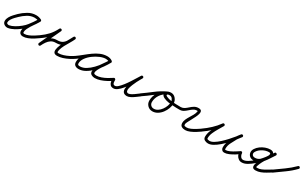

<svg xmlns="http://www.w3.org/2000/svg" viewBox="150 -1253 3547 2249"><g transform="rotate(30 1923.5 -129.0)"><path d="M339 -225Q325 -233 312.5 -236Q300 -239 283 -239Q233 -239 188.5 -211.5Q144 -184 110 -150Q97 -138 78.5 -118.5Q60 -99 45.5 -76.5Q31 -54 31 -34Q31 -22 40 -17Q49 -12 60 -12Q62 -12 64 -12Q97 -18 133.5 -38.5Q170 -59 203 -86Q236 -113 255 -138Q276 -165 295 -192Q314 -219 331 -248Q335 -256 341.5 -257.5Q348 -259 354 -256Q360 -253 362.5 -246.5Q365 -240 362 -232Q356 -220 349 -209Q349 -209 349 -209.5Q349 -210 349 -210Q349 -210 349 -210Q349 -210 349 -210Q346 -205 343 -201Q340 -197 338 -192Q338 -192 338 -192Q338 -192 338 -192Q338 -192 338 -192Q338 -192 338 -192Q326 -174 313 -156Q300 -138 289 -120Q289 -120 289 -120Q289 -120 289 -120Q289 -120 289 -120Q289 -120 289 -120Q277 -101 265 -76Q253 -51 253 -29Q253 -14 270 -14Q296 -14 326.5 -27Q357 -40 385.5 -58Q414 -76 435 -91Q441 -95 448 -94Q455 -93 459 -87Q463 -81 462 -74Q461 -67 455 -63Q431 -45 399.5 -25.5Q368 -6 334 7.5Q300 21 270 21Q246 21 232 8Q218 -5 218 -29Q218 -56 231.5 -86Q245 -116 259 -138Q259 -138 259 -138Q259 -138 259 -138Q259 -138 259 -138Q259 -138 259 -138Q271 -157 283.5 -175Q296 -193 308 -212Q308 -212 308 -212Q308 -212 308 -212Q308 -212 308 -212Q308 -212 308 -212Q311 -216 313.5 -220Q316 -224 319 -228Q319 -228 319 -228Q319 -228 319 -228Q319 -228 319 -228.5Q319 -229 319 -229Q325 -238 330 -248Q334 -255 341 -256.5Q348 -258 354 -255Q360 -252 362.5 -245.5Q365 -239 361 -232Q344 -201 324.5 -172.5Q305 -144 283 -116Q260 -88 224 -58Q188 -28 147.5 -6Q107 16 70 22Q65 23 60 23Q35 23 15.5 8Q-4 -7 -4 -34Q-4 -60 11 -86.5Q26 -113 47.5 -136Q69 -159 86 -176Q125 -214 175.5 -244Q226 -274 283 -274Q321 -274 355 -257Q362 -253 364 -246Q366 -239 363 -233Q359 -226 352 -224Q345 -222 339 -225Z M431 -67Q426 -73 427.5 -80Q429 -87 435 -91Q490 -130 527.5 -171Q565 -212 596 -272Q600 -280 607 -281.5Q614 -283 620 -280Q626 -277 628.5 -271Q631 -265 628 -257Q597 -191 566 -125Q535 -59 504 7Q500 15 493.5 16.5Q487 18 481 15Q475 13 472 6.5Q469 0 473 -8Q490 -43 512 -74Q534 -105 565.5 -124Q597 -143 641 -143Q685 -143 710.5 -160.5Q736 -178 752.5 -207.5Q769 -237 788 -273Q792 -280 798.5 -281.5Q805 -283 811 -280Q816 -277 819 -271Q822 -265 819 -257Q803 -223 783 -190Q763 -157 745 -123.5Q727 -90 717 -53Q714 -40 714 -29Q714 -18 731 -18Q760 -18 795 -29Q830 -40 862.5 -57Q895 -74 919 -91Q925 -95 932 -94Q939 -93 943 -87Q947 -81 946 -74Q945 -67 939 -63Q912 -44 876 -25.5Q840 -7 802 5Q764 17 731 17Q698 17 687 0.5Q676 -16 680.5 -44Q685 -72 699 -105Q713 -138 731 -171Q749 -204 764.5 -230.5Q780 -257 787 -272Q791 -279 797.5 -280.5Q804 -282 810 -279Q816 -276 819 -270Q822 -264 818 -256Q796 -215 775.5 -181Q755 -147 724 -127.5Q693 -108 641 -108Q604 -108 579 -91Q554 -74 536 -48Q518 -22 504 8Q500 16 493 17.5Q486 19 481 16Q475 13 472 6.5Q469 0 472 -7Q503 -74 534 -140Q565 -206 596 -272Q600 -280 606.5 -281.5Q613 -283 619 -280Q625 -277 628 -270.5Q631 -264 628 -257Q595 -192 554.5 -147.5Q514 -103 455 -63Q449 -58 442 -59.5Q435 -61 431 -67Z M915 -67Q910 -73 911.5 -80Q913 -87 919 -91Q956 -117 994 -148.5Q1032 -180 1072 -208.5Q1112 -237 1155.5 -255.5Q1199 -274 1247 -274Q1264 -274 1281 -269.5Q1298 -265 1312 -255Q1319 -250 1319.5 -243.5Q1320 -237 1317 -232Q1313 -226 1306.5 -224Q1300 -222 1293 -226Q1271 -239 1245 -239Q1211 -239 1168 -221Q1125 -203 1085 -173.5Q1045 -144 1019 -107.5Q993 -71 993 -34Q993 -18 1001 -14Q1009 -10 1024 -10Q1064 -10 1104 -34.5Q1144 -59 1180 -96.5Q1216 -134 1244 -174.5Q1272 -215 1290 -246Q1294 -254 1301 -255Q1308 -256 1313 -253Q1319 -250 1322 -243.5Q1325 -237 1320 -230Q1310 -211 1291.5 -184.5Q1273 -158 1254 -130Q1235 -102 1222 -76Q1209 -50 1209 -32Q1209 -20 1221 -16.5Q1233 -13 1242 -13Q1274 -13 1308.5 -25Q1343 -37 1376 -55.5Q1409 -74 1434 -91Q1440 -95 1447 -94Q1454 -93 1458 -87Q1462 -81 1461 -74Q1460 -67 1454 -63Q1426 -43 1390 -23.5Q1354 -4 1315.5 9Q1277 22 1242 22Q1217 22 1195.5 9.5Q1174 -3 1174 -32Q1174 -57 1187 -85Q1200 -113 1219 -141.5Q1238 -170 1257.5 -196.5Q1277 -223 1290 -246Q1294 -254 1301 -255.5Q1308 -257 1313 -253Q1319 -250 1322 -243.5Q1325 -237 1320 -230Q1300 -193 1269 -149Q1238 -105 1198.5 -65.5Q1159 -26 1114.5 -0.5Q1070 25 1024 25Q995 25 976.5 11Q958 -3 958 -34Q958 -79 986.5 -121.5Q1015 -164 1059.5 -198.5Q1104 -233 1154 -253.5Q1204 -274 1245 -274Q1281 -274 1311 -256Q1318 -252 1318.5 -245Q1319 -238 1315 -232Q1312 -227 1305.5 -224.5Q1299 -222 1292 -227Q1282 -234 1270 -236.5Q1258 -239 1247 -239Q1203 -239 1162.5 -221Q1122 -203 1083.5 -175Q1045 -147 1009 -116.5Q973 -86 939 -63Q933 -58 926 -59.5Q919 -61 915 -67Z M1444 -95Q1451 -95 1456.5 -89.5Q1462 -84 1462 -77Q1462 -65 1463 -51Q1464 -37 1470.5 -27.5Q1477 -18 1492 -18Q1510 -17 1533 -38Q1556 -59 1581 -91Q1606 -123 1629 -158.5Q1652 -194 1671 -225Q1690 -256 1701 -273Q1706 -281 1713 -281.5Q1720 -282 1725 -279Q1731 -276 1733 -269Q1735 -262 1731 -255Q1728 -249 1716.5 -230Q1705 -211 1691.5 -184Q1678 -157 1666.5 -128.5Q1655 -100 1649 -75.5Q1643 -51 1648.5 -35Q1654 -19 1675 -17Q1675 -17 1675 -17Q1675 -17 1674 -17Q1674 -17 1674 -17.5Q1674 -18 1674 -18Q1690 -18 1714.5 -32Q1739 -46 1762 -64Q1785 -82 1799 -91Q1805 -95 1812 -94Q1819 -93 1823 -87Q1827 -81 1826 -74Q1825 -67 1819 -63Q1801 -50 1775.5 -31Q1750 -12 1723 2.5Q1696 17 1674 17Q1674 17 1674 17Q1674 17 1674 17Q1673 17 1673 17Q1673 17 1673 17Q1638 16 1624 -2.5Q1610 -21 1611.5 -50Q1613 -79 1624 -112Q1635 -145 1650 -177.5Q1665 -210 1679.5 -235.5Q1694 -261 1701 -273Q1705 -280 1712 -281Q1719 -282 1725 -279Q1731 -275 1733 -268.5Q1735 -262 1731 -255Q1717 -233 1697 -199.5Q1677 -166 1652 -128.5Q1627 -91 1599.5 -57.5Q1572 -24 1544.5 -3.5Q1517 17 1492 17Q1465 17 1451 3Q1437 -11 1432 -32.5Q1427 -54 1427 -77Q1427 -84 1432 -89.5Q1437 -95 1444 -95Z M1797 -91Q1860 -135 1922.5 -183.5Q1985 -232 2054 -265Q2061 -269 2067.5 -266Q2074 -263 2077 -257Q2080 -251 2078.5 -244Q2077 -237 2069 -234Q2023 -212 1993.5 -167Q1964 -122 1964 -71Q1964 -46 1980 -29.5Q1996 -13 2021 -13Q2050 -13 2074.5 -29.5Q2099 -46 2118 -72Q2137 -98 2147.5 -127.5Q2158 -157 2158 -183Q2158 -204 2143.5 -223.5Q2129 -243 2106 -243Q2100 -243 2088 -241.5Q2076 -240 2074 -232Q2074 -232 2074 -232Q2074 -232 2073 -232Q2073 -232 2073 -232Q2073 -232 2073 -232Q2071 -224 2078 -219Q2085 -214 2091 -212Q2119 -199 2153.5 -194.5Q2188 -190 2223 -189.5Q2258 -189 2288 -188Q2295 -188 2300.5 -183Q2306 -178 2306 -171Q2305 -164 2300 -158.5Q2295 -153 2288 -154Q2274 -154 2242 -154.5Q2210 -155 2171.5 -158.5Q2133 -162 2099.5 -171.5Q2066 -181 2048 -198.5Q2030 -216 2041 -244Q2041 -244 2041 -244Q2041 -244 2041 -244Q2040 -244 2040 -244Q2040 -244 2040 -244Q2048 -264 2067.5 -271Q2087 -278 2106 -278Q2143 -278 2168 -248.5Q2193 -219 2193 -183Q2193 -150 2180 -114Q2167 -78 2143.5 -47Q2120 -16 2088.5 3Q2057 22 2021 22Q1982 22 1955.5 -5Q1929 -32 1929 -71Q1929 -132 1964 -186Q1999 -240 2054 -265Q2062 -269 2068 -266Q2074 -263 2077 -257Q2080 -251 2078.5 -244.5Q2077 -238 2069 -234Q2002 -201 1940.5 -153Q1879 -105 1817 -63Q1811 -58 1804 -59.5Q1797 -61 1793 -67Q1788 -73 1789.5 -80Q1791 -87 1797 -91Z M2288 -188Q2313 -189 2334 -203Q2355 -217 2375 -235.5Q2395 -254 2419 -268.5Q2443 -283 2475 -283Q2504 -283 2512.5 -268Q2521 -253 2515 -229.5Q2509 -206 2495.5 -178Q2482 -150 2466.5 -122Q2451 -94 2440 -72Q2429 -50 2429 -38Q2429 -21 2439.5 -18Q2450 -15 2464 -15Q2488 -15 2518 -28.5Q2548 -42 2576.5 -60Q2605 -78 2624 -91Q2630 -95 2637 -94Q2644 -93 2648 -87Q2652 -81 2651 -74Q2650 -67 2644 -63Q2622 -47 2590.5 -27.5Q2559 -8 2525.5 6Q2492 20 2464 20Q2435 20 2414.5 7.5Q2394 -5 2394 -38Q2394 -62 2405 -86.5Q2416 -111 2431.5 -136Q2447 -161 2461 -185.5Q2475 -210 2480 -234Q2482 -241 2482 -244.5Q2482 -248 2475 -248Q2447 -248 2425 -233.5Q2403 -219 2383 -200.5Q2363 -182 2340.5 -168Q2318 -154 2288 -154Q2281 -153 2276 -158.5Q2271 -164 2271 -171Q2270 -178 2275.5 -183Q2281 -188 2288 -188Z M2619 -67Q2614 -73 2615.5 -80Q2617 -87 2623 -91Q2675 -127 2722.5 -171.5Q2770 -216 2807 -267Q2812 -274 2818.5 -274.5Q2825 -275 2830 -272Q2836 -268 2838 -262Q2840 -256 2836 -248Q2818 -217 2796 -180.5Q2774 -144 2757.5 -106Q2741 -68 2741 -32Q2741 -19 2753.5 -16Q2766 -13 2775 -13Q2800 -13 2831.5 -32Q2863 -51 2897 -82Q2931 -113 2962.5 -147.5Q2994 -182 3019 -213Q3044 -244 3058 -263Q3063 -270 3070 -270Q3077 -270 3082 -266Q3087 -262 3089 -255.5Q3091 -249 3086 -242Q3075 -229 3064 -216Q3053 -203 3045 -188Q3045 -188 3045 -188Q3045 -188 3045 -189Q3045 -189 3045 -189Q3045 -189 3045 -189Q3026 -153 3004.5 -112.5Q2983 -72 2983 -30Q2983 -22 2986 -18Q2986 -18 2985.5 -18Q2985 -18 2985 -18Q2985 -18 2985 -18Q2985 -18 2985 -18Q2988 -14 2987.5 -14.5Q2987 -15 2995 -15Q3016 -15 3046.5 -29Q3077 -43 3105.5 -61.5Q3134 -80 3151 -91Q3157 -95 3164 -94Q3171 -93 3175 -87Q3179 -81 3178 -74Q3177 -67 3171 -63Q3151 -48 3119.5 -28.5Q3088 -9 3054.5 5.5Q3021 20 2995 20Q2981 20 2971.5 15.5Q2962 11 2955 -2Q2955 -2 2955 -2Q2955 -2 2955 -2Q2955 -2 2954.5 -2Q2954 -2 2954 -2Q2948 -14 2948 -30Q2948 -77 2970.5 -121Q2993 -165 3015 -205Q3015 -205 3015 -205Q3015 -205 3015 -205Q3015 -206 3015 -206Q3015 -206 3015 -206Q3024 -221 3035.5 -235.5Q3047 -250 3058 -264Q3064 -271 3070.5 -271Q3077 -271 3083 -267Q3088 -263 3089.5 -256.5Q3091 -250 3086 -243Q3070 -220 3043 -186.5Q3016 -153 2982.5 -116.5Q2949 -80 2912.5 -48.5Q2876 -17 2840.5 2.5Q2805 22 2775 22Q2750 22 2728 10Q2706 -2 2706 -32Q2706 -72 2723 -113Q2740 -154 2763 -192.5Q2786 -231 2806 -266Q2810 -273 2817 -273.5Q2824 -274 2829 -270Q2835 -267 2837.5 -260.5Q2840 -254 2835 -247Q2797 -193 2747 -146.5Q2697 -100 2643 -63Q2637 -58 2630 -59.5Q2623 -61 2619 -67Z M3178 -77Q3178 -56 3191.5 -36.5Q3205 -17 3228 -17Q3255 -18 3289.5 -39Q3324 -60 3357.5 -90.5Q3391 -121 3418.5 -153Q3446 -185 3459 -207Q3468 -222 3467.5 -235Q3467 -248 3446 -248Q3406 -248 3364.5 -226Q3323 -204 3302 -171Q3286 -147 3296 -127.5Q3306 -108 3335 -108Q3366 -108 3391 -125Q3416 -142 3436 -168Q3456 -194 3473 -222.5Q3490 -251 3506 -274Q3511 -281 3517.5 -281.5Q3524 -282 3530 -278Q3535 -275 3537.5 -268.5Q3540 -262 3535 -254Q3502 -205 3465 -153.5Q3428 -102 3409 -46Q3406 -38 3403.5 -28Q3401 -18 3414 -18Q3444 -18 3473 -30.5Q3502 -43 3530 -60Q3558 -77 3583 -92Q3589 -96 3596 -94Q3603 -92 3607 -86Q3611 -80 3609 -73Q3607 -66 3601 -62Q3573 -45 3542.5 -26.5Q3512 -8 3479.5 4.5Q3447 17 3414 17Q3382 17 3373.5 -0.5Q3365 -18 3373.5 -47Q3382 -76 3400 -110Q3418 -144 3439.5 -177Q3461 -210 3479.5 -235.5Q3498 -261 3506 -274Q3510 -281 3517 -281.5Q3524 -282 3530 -278Q3535 -275 3537.5 -268Q3540 -261 3535 -254Q3516 -227 3496.5 -195.5Q3477 -164 3454 -136Q3431 -108 3402 -90.5Q3373 -73 3335 -73Q3302 -73 3282 -90.5Q3262 -108 3258.5 -135Q3255 -162 3272 -189Q3290 -217 3318.5 -238Q3347 -259 3380.5 -271Q3414 -283 3446 -283Q3474 -283 3488 -268.5Q3502 -254 3502 -232.5Q3502 -211 3489 -189Q3473 -162 3443 -127.5Q3413 -93 3375.5 -60Q3338 -27 3300 -5Q3262 17 3229 17Q3204 18 3184.5 4.5Q3165 -9 3154 -31Q3143 -53 3143 -77Q3143 -84 3148 -89.5Q3153 -95 3160 -95Q3167 -95 3172.5 -89.5Q3178 -84 3178 -77Z M3582 -90Q3643 -133 3705.5 -178Q3768 -223 3821 -276Q3826 -281 3833 -281.5Q3840 -282 3845 -276Q3850 -271 3850.5 -264Q3851 -257 3845 -252Q3792 -197 3728 -151.5Q3664 -106 3602 -61Q3596 -57 3589 -58.5Q3582 -60 3578 -66Q3574 -71 3575 -78.5Q3576 -86 3582 -90Z"/></g></svg>

Font: FRB American Cursive Guidelines Arrows
Style: Italic
Weight: 400
Italic angle: -25°
Version: Version 2.0;Modular Font Editor K font №1